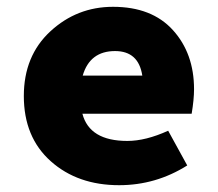

<svg xmlns="http://www.w3.org/2000/svg" viewBox="-20 -532 640 564"><path d="M330 12Q208 12 129 -58.5Q50 -129 50 -250Q50 -368 128 -440Q206 -512 312 -512Q426 -512 488 -443.5Q550 -375 550 -270Q550 -240 543 -198H222Q243 -118 354 -118Q408 -118 474 -148L530 -46Q438 12 330 12ZM318 -382Q244 -382 223 -310H398Q387 -382 318 -382Z"/></svg>

Font: TypoPRO Source Code Pro
Style: Regular
Weight: 900
Monospace: yes
Designer: Paul D. Hunt, Teo Tuominen
Foundry: Adobe Systems Incorporated
Version: Version 2.010;PS 1.0;hotconv 1.0.84;makeotf.lib2.5.63406